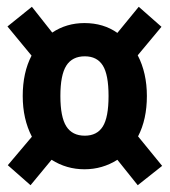

<svg xmlns="http://www.w3.org/2000/svg" viewBox="-20 -625 500 566"><path d="M386 -79 326 -154Q282 -126 229 -126Q176 -126 132 -154L70 -79L3 -138L74 -222Q47 -274 47 -342Q47 -411 73 -461L2 -547L74 -605L134 -529Q176 -557 229 -557Q285 -557 326 -528L389 -605L456 -546L386 -462Q413 -410 413 -342Q413 -273 387 -223L458 -136ZM300 -342Q300 -405 283 -432Q266 -459 230 -459Q193 -459 175.5 -431.5Q158 -404 158 -342Q158 -280 175.5 -252.5Q193 -225 230 -225Q266 -225 283 -252Q300 -279 300 -342Z"/></svg>

Font: Fira Sans Extra Condensed
Style: Bold
Weight: 700
Width: 1
Designer: Carrois Corporate & Edenspiekermann AG
Foundry: Carrois Corporate GbR & Edenspiekermann AG
Version: Version 4.203